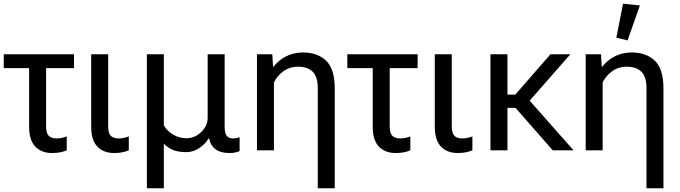

<svg xmlns="http://www.w3.org/2000/svg" viewBox="-20 -804 3636 1027"><path d="M0 -439.5H376V-513.7H0ZM258.8 14.6Q283.2 14.6 303.7 10.3Q324.2 5.9 336.9 0V-74.2Q323.2 -69.3 310.1 -66.4Q296.9 -63.5 283.2 -63.5Q253.9 -63.5 240.2 -78.1Q226.6 -92.8 226.6 -127V-474.1H135.7V-127Q135.7 -53.7 169.2 -19.5Q202.6 14.6 258.8 14.6Z M590.8 14.6Q615.2 14.6 635.7 10.3Q656.2 5.9 668.9 0V-74.2Q655.3 -69.3 642.1 -66.4Q628.9 -63.5 615.2 -63.5Q585.9 -63.5 572.3 -78.1Q558.6 -92.8 558.6 -127V-513.7H467.8V-127Q467.8 -53.7 501.2 -19.5Q534.7 14.6 590.8 14.6Z M765.6 203.1H856.4V-36.1Q873.5 -16.1 902.3 -3.2Q931.2 9.8 977.5 9.8Q1012.7 9.8 1045.4 -11.7Q1078.1 -33.2 1095.7 -63.5H1098.6Q1105.5 -26.4 1132.6 -5.9Q1159.7 14.6 1208 14.6Q1225.6 14.6 1239 11.5Q1252.4 8.3 1261.7 3.9V-70.3Q1253.4 -66.9 1244.6 -65.2Q1235.8 -63.5 1226.1 -63.5Q1204.1 -63.5 1192.9 -77.4Q1181.6 -91.3 1181.6 -127.9V-513.7H1090.8V-174.3Q1090.8 -130.9 1056.2 -97.7Q1021.5 -64.5 976.6 -64.5Q939.5 -64.5 906.7 -83.7Q874 -103 856.4 -132.8V-513.7H765.6Z M1679.7 203.1H1770.5V-331.5Q1770.5 -435.1 1724.4 -479.2Q1678.2 -523.4 1600.6 -523.4Q1551.8 -523.4 1511.5 -503.2Q1471.2 -482.9 1443.4 -447.8H1440.4L1436.5 -513.7H1354.5V0H1445.3V-363.3Q1463.9 -400.4 1497.1 -423.8Q1530.3 -447.3 1573.7 -447.3Q1624.5 -447.3 1652.1 -420.7Q1679.7 -394 1679.7 -332.5Z M1837.9 -439.5H2213.9V-513.7H1837.9ZM2096.7 14.6Q2121.1 14.6 2141.6 10.3Q2162.1 5.9 2174.8 0V-74.2Q2161.1 -69.3 2147.9 -66.4Q2134.8 -63.5 2121.1 -63.5Q2091.8 -63.5 2078.1 -78.1Q2064.5 -92.8 2064.5 -127V-474.1H1973.6V-127Q1973.6 -53.7 2007.1 -19.5Q2040.5 14.6 2096.7 14.6Z M2428.7 14.6Q2453.1 14.6 2473.6 10.3Q2494.1 5.9 2506.8 0V-74.2Q2493.2 -69.3 2480 -66.4Q2466.8 -63.5 2453.1 -63.5Q2423.8 -63.5 2410.2 -78.1Q2396.5 -92.8 2396.5 -127V-513.7H2305.7V-127Q2305.7 -53.7 2339.1 -19.5Q2372.6 14.6 2428.7 14.6Z M2603.5 0H2694.3V-227.1H2737.3L2936.5 0H3047.9L2813 -265.6L3030.8 -513.7H2924.3L2736.3 -297.9H2694.3V-513.7H2603.5Z M3438 203.1H3528.8V-331.5Q3528.8 -435.1 3482.7 -479.2Q3436.5 -523.4 3358.9 -523.4Q3310.1 -523.4 3269.8 -503.2Q3229.5 -482.9 3201.7 -447.8H3198.7L3194.8 -513.7H3112.8V0H3203.6V-363.3Q3222.2 -400.4 3255.4 -423.8Q3288.6 -447.3 3332 -447.3Q3382.8 -447.3 3410.4 -420.7Q3438 -394 3438 -332.5ZM3336.9 -587.9 3402.8 -774.9 3312.5 -784.2 3276.9 -602.5Z"/></svg>

Font: Roboto Flex
Style: Regular
Weight: 400
Designer: Berlow after Robertson
Foundry: Google
Version: Version 3.200;gftools[0.9.32]